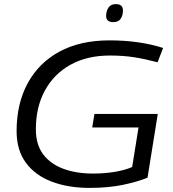

<svg xmlns="http://www.w3.org/2000/svg" viewBox="-20 -907 843 937"><path d="M417 10Q313 10 232.5 -20.5Q152 -51 106.5 -112.5Q61 -174 61 -267Q61 -401 115 -500.5Q169 -600 270 -655Q371 -710 515 -710Q659 -710 776 -673L749 -603Q689 -619 635.5 -627.5Q582 -636 516 -636Q405 -636 324 -591Q243 -546 199 -465Q155 -384 155 -276Q155 -201 191 -153.5Q227 -106 290 -83Q353 -60 433 -60Q492 -60 541.5 -68.5Q591 -77 625 -92L656 -285H430L441 -351H750L700 -40Q652 -20 580.5 -5Q509 10 417 10ZM533 -799Q498 -799 498 -829Q498 -853 509.5 -870Q521 -887 545 -887Q580 -887 580 -856Q580 -832 569 -815.5Q558 -799 533 -799Z"/></svg>

Font: Georama Extended
Style: Italic
Weight: 400
Width: 7
Italic angle: -9°
Designer: Jean-Baptiste Levee
Foundry: Production Type
Version: Version 1.000